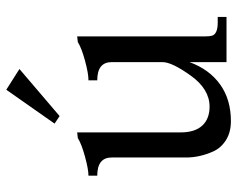

<svg xmlns="http://www.w3.org/2000/svg" viewBox="-92 -650 756 612"><g transform="rotate(-90 286.0 -344.0)"><path d="M372 -660 222 -532 198 -548 306 -702ZM538 0H394V-118Q371 -55 323 -20.5Q275 14 206 14Q170 14 145 -2Q120 -18 109 -43Q90 -86 90 -128V-366Q90 -412 32 -412V-440Q52 -440 92.5 -451Q133 -462 152 -474L170 -476V-146Q170 -101 191.5 -77.5Q213 -54 252 -54Q308 -54 351 -114Q394 -174 394 -204V-366Q394 -412 336 -412V-440Q358 -440 398.5 -451Q439 -462 458 -474L476 -476V-68Q476 -54 478 -47Q483 -28 520 -28H538Z"/></g></svg>

Font: Montaga
Style: Regular
Weight: 400
Designer: Alejandra Rodriguez
Foundry: Alejandra Rodriguez
Version: Version 1.001